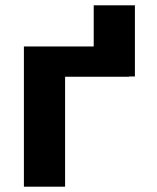

<svg xmlns="http://www.w3.org/2000/svg" viewBox="-20 -703 592 723"><path d="M488 -415V-683H332.9V-528H70V0H225.1V-414H466V-415Z"/></svg>

Font: Asimov
Style: Wid
Weight: 500
Designer: Google
Version: Version 2.000980; 2014